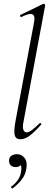

<svg xmlns="http://www.w3.org/2000/svg" viewBox="-20 -746 275 1041"><path d="M90 9Q66 9 60 -12.5Q54 -34 64 -89L165 -627Q171 -659 157 -668Q143 -677 96 -654Q92 -652 89.5 -658Q87 -664 91 -665L214 -725Q218 -727 222 -723Q226 -719 225 -717L108 -89Q101 -58 106.5 -43Q112 -28 125 -28Q136 -28 154 -41.5Q172 -55 194 -77Q198 -81 202 -77Q206 -73 202 -69Q169 -32 142.5 -11.5Q116 9 90 9ZM49 275Q45 277 41.5 272.5Q38 268 42 265Q65 248 78 228Q91 208 94 186Q99 158 91 146.5Q83 135 72 132L99 125Q100 143 90 151.5Q80 160 65 160Q48 160 38.5 150.5Q29 141 29 125Q29 108 41 99Q53 90 72 90Q98 90 114 111.5Q130 133 122 173Q117 203 97.5 228Q78 253 49 275Z"/></svg>

Font: Cormorant Garamond Light
Style: Italic
Weight: 300
Italic angle: -10°
Designer: Christian Thalmann (Catharsis Fonts)
Foundry: Catharsis Fonts
Version: Version 4.001